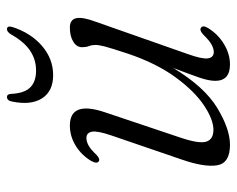

<svg xmlns="http://www.w3.org/2000/svg" viewBox="-84 -588 680 551"><g transform="rotate(-90 255.5 -312.0)"><path d="M450.5 -75.5Q461 -70.5 450.5 -53.5Q432.5 -25 404.2 -8.2Q376 8.5 346.5 8.5Q299.5 8.5 299.5 -34Q299.5 -52.5 309.2 -80.5Q319 -108.5 336.5 -154.5Q282.5 -65 222 -28.2Q161.5 8.5 116 8.5Q63.5 8.5 57.2 -28Q51 -64.5 73.5 -129.5L143 -332.5Q156.5 -372 153.5 -387.8Q150.5 -403.5 135.5 -403.5Q125.5 -403.5 114.2 -397.5Q103 -391.5 87.5 -375Q76 -364 69.5 -367.5Q60 -372 69.5 -389.5Q86 -417.5 113.2 -434.2Q140.5 -451 171 -451Q243.5 -451 209 -349.5L136.5 -133.5Q118.5 -80 125 -59.5Q131.5 -39 159 -39Q188.5 -39 229.2 -66.2Q270 -93.5 310 -148.2Q350 -203 377.5 -284.5Q393 -331.5 397.8 -349.5Q402.5 -367.5 402.5 -377.5Q402.5 -387.5 399.2 -396.2Q396 -405 396 -416Q396 -431.5 411.8 -441.2Q427.5 -451 452.5 -451Q475 -451 479.2 -433Q483.5 -415 468.5 -375L377 -114.5Q361.5 -71.5 364 -54.8Q366.5 -38 382.5 -38Q392 -38 403.8 -44.5Q415.5 -51 432 -68Q444 -79 450.5 -75.5ZM329 -548Q360.5 -548 386.2 -565.2Q412 -582.5 433.5 -621Q440.5 -631.5 447.5 -631.5Q458.5 -631.5 454 -616Q437 -563 399.8 -531Q362.5 -499 316 -499Q269.5 -499 249.2 -531Q229 -563 240 -616.5Q242.5 -631.5 253.5 -631.5Q261 -631.5 262 -621Q263.5 -582.5 280.2 -565.2Q297 -548 329 -548Z"/></g></svg>

Font: Fraunces 72pt S050 Light
Style: Italic
Weight: 300
Italic angle: -16°
Version: Version 1.000; ttfautohint (v1.8.3)